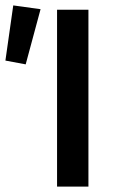

<svg xmlns="http://www.w3.org/2000/svg" viewBox="-36 -690 430 710"><path d="M175 0V-654H291V0ZM-16 -466 13 -670 114 -656 59 -452Z"/></svg>

Font: Processing Sans Pro Semibold
Style: Regular
Weight: 600
Designer: Paul D. Hunt
Foundry: Adobe Systems Incorporated
Version: Version 2.020;PS 2.000;hotconv 1.0.86;makeotf.lib2.5.63406